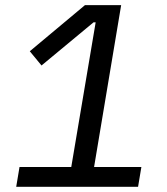

<svg xmlns="http://www.w3.org/2000/svg" viewBox="-20 -718 640 738"><path d="M510.7 0 523.4 -76H341.6L445.7 -698.2H306.5L94.5 -521L139.6 -466.3L339.5 -632.1H347.7L253.9 -76H55L42.3 0Z"/></svg>

Font: Margiela Mono Italic Text It
Style: Regular
Weight: 400
Designer: Mike Abbink, Paul van der Laan, Pieter van Rosmalen
Foundry: Bold Monday
Version: Version 2.003 2021